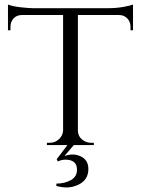

<svg xmlns="http://www.w3.org/2000/svg" viewBox="-20 -637 618 843"><path d="M318 108Q318 64 267 64Q250 64 234 72L229 62L276 0H186V-10H198Q222 -10 239 -26Q256 -42 257 -64V-571H76Q53 -571 39.5 -556Q26 -541 26 -520V-504H15V-617Q35 -609 71.5 -605Q108 -601 126 -601H452Q492 -601 523.5 -607Q555 -613 564 -617V-504H553V-520Q553 -541 539 -556Q525 -571 503 -571H322V-63Q323 -32 352 -17Q365 -10 381 -10H392V0H304L263 48Q294 37 319 44Q368 57 368 105Q368 153 324 174Q298 186 273.5 186Q249 186 227 179L228 169Q264 169 291 154Q318 139 318 108Z"/></svg>

Font: Cinzel
Style: Regular
Weight: 400
Designer: Natanael Gama
Version: Version 1.001;PS 001.001;hotconv 1.0.56;makeotf.lib2.0.21325